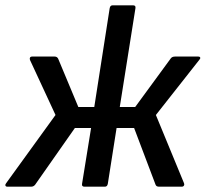

<svg xmlns="http://www.w3.org/2000/svg" viewBox="-34 -703 774 723"><path d="M-6 0Q-12 0 -13.5 -4Q-15 -8 -11 -13L175 -270L79 -477Q77 -482 79 -486Q81 -490 87 -490H172Q181 -490 185 -482L261 -300H321L379 -672Q381 -683 390 -683H467Q478 -683 476 -672L417 -300H475L609 -483Q614 -490 625 -490H712Q719 -490 720 -486Q721 -482 716 -477L553 -270L659 -13Q661 -8 658.5 -4Q656 0 650 0H565Q555 0 552 -7L471 -221H405L372 -11Q370 0 361 0H284Q273 0 275 -11L309 -221H248L98 -7Q92 0 83 0Z"/></svg>

Font: Sofia Sans SemiBold
Style: Italic
Weight: 600
Italic angle: -9°
Designer: Botio Nikoltchev, Ani Petrova
Foundry: lettersoup
Version: Version 4.100-B